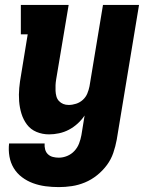

<svg xmlns="http://www.w3.org/2000/svg" viewBox="-20 -540 640 783"><path d="M220 223Q192 223 165.5 219.5Q139 216 114.5 207Q90 198 69.5 182.5Q49 167 36 145.5Q23 124 18.5 98Q14 72 17 45H162Q161 57 164 69Q167 81 175.5 89Q184 97 195.5 100Q207 103 220 103Q237 103 254 96Q271 89 283.5 75.5Q296 62 302.5 45Q309 28 312 11L325 -69Q313 -51 296.5 -36Q280 -21 261 -11Q242 -1 221 3.5Q200 8 180 8Q153 8 129 -2Q105 -12 90 -32Q75 -52 67.5 -76.5Q60 -101 58 -127.5Q56 -154 58.5 -181Q61 -208 66 -235L93 -400H65V-520H260L209 -216Q207 -204 206.5 -192.5Q206 -181 206.5 -169.5Q207 -158 210 -147Q213 -136 220.5 -128Q228 -120 238 -116Q248 -112 260 -112Q275 -112 290.5 -117Q306 -122 318 -133Q330 -144 336 -158.5Q342 -173 345 -188L400 -520H547L456 30Q451 57 442 83.5Q433 110 416 133Q399 156 376 174.5Q353 193 326.5 204Q300 215 273 219Q246 223 220 223Z"/></svg>

Font: Iosevka Etoile Heavy
Style: Italic
Weight: 900
Italic angle: -9°
Designer: Belleve Invis
Foundry: Belleve Invis
Version: Version 22.1.2; ttfautohint (v1.8.4)